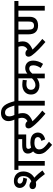

<svg xmlns="http://www.w3.org/2000/svg" viewBox="1401 -2337 1086 3928"><g transform="rotate(-90 1944.0 -373.0)"><path d="M126 -176.8C147 -176.8 167 -178.7 186 -183.1C232.9 -141.6 284.2 -83.5 347.2 2.9L420.9 -47.9C381.3 -102.5 328.1 -164.6 272 -213.9C312 -236.8 343.3 -267.6 366.2 -307.1C388.7 -346.7 399.9 -389.6 399.9 -436C399.9 -480 391.1 -516.6 373 -545.4C337.4 -603.5 275.4 -631.8 209 -631.8C161.6 -631.8 125.5 -620.6 100.6 -598.6C75.7 -576.2 63 -547.4 63 -512.2C63 -473.6 78.6 -440.4 109.4 -412.6C140.1 -384.8 188 -368.7 252 -363.8L272.9 -439.9C238.3 -441.4 212.4 -445.8 195.3 -453.6C160.2 -468.8 150.9 -491.7 150.9 -509.8C150.9 -539.6 169.9 -557.1 207 -557.1C235.8 -557.1 259.3 -546.4 277.8 -525.4C295.9 -503.9 305.2 -475.1 305.2 -439C305.2 -397.5 295.4 -362.8 275.4 -335C255.4 -307.1 229.5 -287.1 198.2 -275.9C160.6 -305.2 134.3 -313 108.9 -313C66.4 -313 39.1 -290 39.1 -249C39.1 -203.6 76.7 -176.8 126 -176.8ZM714.8 -539.1V-622.1H433.1V-539.1H518.1V0H613.8V-539.1Z M1056.2 8.8C1149.4 -15.1 1196.3 -66.4 1196.3 -145C1196.3 -170.4 1189.5 -194.8 1175.3 -217.8C1147.5 -263.7 1086.9 -294.9 991.2 -294.9C954.6 -294.9 920.4 -290 889.2 -279.8C873 -295.9 862.3 -313.5 862.3 -335C862.3 -349.1 866.7 -359.9 876 -367.2C887.2 -376.5 899.4 -379.9 939 -379.9H1157.2V-539.1H1258.3V-622.1H701.2V-539.1H1061V-461.9H937C877.9 -461.9 834 -451.2 805.2 -429.2C781.2 -411.6 766.1 -383.8 766.1 -345.2C766.1 -298.3 787.1 -264.2 811 -238.8C776.4 -210.9 755.4 -171.9 755.4 -121.1C755.4 -69.8 772 -23.4 805.2 17.6C838.4 58.6 884.8 102.5 944.3 149.9L1008.3 85.9C964.4 53.2 931.2 25.9 908.2 3.4C885.3 -19.5 870.1 -40 862.8 -58.1C855 -76.2 851.1 -95.2 851.1 -115.2C851.1 -173.8 897.9 -211.9 987.3 -211.9C1068.8 -211.9 1103 -185.1 1103 -140.1C1103 -102.5 1071.3 -82 1026.4 -69.8Z M1645 -50.8C1604.5 -82.5 1564.9 -115.7 1527.3 -150.9C1489.3 -185.5 1456.1 -219.2 1427.2 -251C1476.6 -271 1516.6 -296.4 1547.9 -327.6C1578.6 -358.4 1594.2 -399.9 1594.2 -452.1C1594.2 -489.3 1587.9 -517.6 1580.1 -539.1H1677.2V-622.1H1244.1V-539.1H1484.4C1492.2 -520 1498 -492.7 1498 -464.8C1498 -415.5 1475.6 -378.9 1430.2 -354C1408.7 -380.9 1383.3 -396 1350.1 -396C1324.7 -396 1307.1 -389.6 1296.9 -376.5C1286.6 -363.3 1281.2 -350.1 1281.2 -335.9C1281.2 -324.7 1283.2 -312.5 1287.6 -299.8C1292 -287.1 1301.8 -271 1317.4 -251C1362.3 -188.5 1464.4 -85.4 1582 13.2Z M1558.1 -615.2C1540.5 -649.9 1527.3 -683.6 1527.3 -728C1527.3 -780.3 1554.2 -813 1605 -813C1640.6 -813 1668.9 -797.4 1689.9 -766.1C1710.9 -734.9 1730 -687 1748 -622.1H1662.1V-539.1H1748V0H1845.2V-539.1H1946.3V-622.1H1836.9C1789.1 -801.8 1729.5 -896 1598.1 -896C1545.4 -896 1504.4 -881.8 1474.6 -853.5C1444.8 -825.2 1430.2 -788.6 1430.2 -744.1C1430.2 -702.6 1441.4 -659.7 1463.9 -615.2Z M2726.1 -622.1H1931.2V-539.1H2305.2V-261.2C2268.1 -222.2 2223.6 -190.9 2165 -190.9C2141.1 -190.9 2119.6 -198.2 2100.6 -213.4C2081.1 -228.5 2071.3 -252.4 2071.3 -285.2C2071.3 -342.3 2114.3 -376 2186 -376C2211.4 -376 2246.1 -371.6 2266.1 -366.2L2273.9 -450.2C2263.7 -452.6 2249 -455.1 2230 -457C2210.9 -459 2193.4 -460 2177.2 -460C2117.2 -460 2068.4 -444.3 2030.8 -412.6C1993.2 -380.9 1974.1 -338.4 1974.1 -284.2C1974.1 -245.6 1982.9 -212.9 2000.5 -187C2035.2 -134.8 2095.2 -108.9 2160.2 -108.9C2224.1 -108.9 2269.5 -132.3 2305.2 -159.2V0H2402.3V-254.9C2434.1 -295.4 2469.7 -317.9 2502.9 -317.9C2545.9 -317.9 2572.3 -291.5 2572.3 -232.9C2572.3 -180.7 2547.9 -125.5 2516.1 -84L2601.1 -35.2C2649.4 -104 2668 -176.8 2668 -237.8C2668 -289.1 2653.8 -329.1 2625.5 -357.4C2597.2 -385.7 2561 -399.9 2517.1 -399.9C2472.7 -399.9 2434.1 -385.3 2402.3 -356V-539.1H2726.1Z M3111.8 -50.8C3071.3 -82.5 3031.7 -115.7 2994.1 -150.9C2956.1 -185.5 2922.9 -219.2 2894 -251C2943.4 -271 2983.4 -296.4 3014.6 -327.6C3045.4 -358.4 3061 -399.9 3061 -452.1C3061 -489.3 3054.7 -517.6 3046.9 -539.1H3144V-622.1H2710.9V-539.1H2951.2C2959 -520 2964.8 -492.7 2964.8 -464.8C2964.8 -415.5 2942.4 -378.9 2897 -354C2875.5 -380.9 2850.1 -396 2816.9 -396C2791.5 -396 2773.9 -389.6 2763.7 -376.5C2753.4 -363.3 2748 -350.1 2748 -335.9C2748 -324.7 2750 -312.5 2754.4 -299.8C2758.8 -287.1 2768.6 -271 2784.2 -251C2829.1 -188.5 2931.2 -85.4 3048.8 13.2Z M3887.7 -539.1V-622.1H3128.9V-539.1H3205.1V-350.1C3205.1 -272.5 3218.3 -230 3241.7 -198.2C3272.5 -157.7 3320.8 -137.2 3385.7 -137.2C3451.7 -137.2 3497.1 -156.2 3527.8 -190.9C3551.8 -221.7 3564.9 -257.8 3564.9 -318.8V-539.1H3690.9V0H3788.1V-539.1ZM3383.8 -220.2C3350.6 -220.2 3331.5 -230.5 3317.9 -252C3306.2 -272 3300.8 -296.4 3300.8 -347.2V-539.1H3467.8V-347.2C3467.8 -319.8 3466.8 -299.3 3464.4 -285.6C3461.9 -272 3457.5 -260.3 3450.7 -250C3438.5 -230 3416 -220.2 3383.8 -220.2Z"/></g></svg>

Font: Noto Reveo Sans
Style: Regular
Weight: 500
Designer: Monotype Design Team
Foundry: Monotype Imaging Inc.
Version: Version 2.007